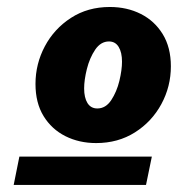

<svg xmlns="http://www.w3.org/2000/svg" viewBox="-20 -726 507 547"><path d="M253.9 -318.4Q205.6 -318.4 166.3 -338.1Q127 -357.9 104 -395.5Q81.1 -433.1 81.1 -486.8Q81.1 -543.9 107.7 -594Q134.3 -644 182.1 -675Q230 -706.1 293 -706.1Q341.8 -706.1 381.1 -686.3Q420.4 -666.5 443.6 -628.7Q466.8 -590.8 466.8 -537.1Q466.8 -479.5 439.7 -429.4Q412.6 -379.4 364.5 -348.9Q316.4 -318.4 253.9 -318.4ZM257.3 -417Q281.2 -417 296.9 -440.7Q312.5 -464.4 320.1 -495.6Q327.6 -526.9 327.6 -550.3Q327.6 -576.7 318.1 -592.3Q308.6 -607.9 290.5 -607.9Q267.1 -607.9 251.2 -584.5Q235.4 -561 227.5 -529.5Q219.7 -498 219.7 -474.1Q219.7 -447.8 229.2 -432.4Q238.8 -417 257.3 -417ZM19 -199.2 35.2 -279.8H412.6L396 -199.2Z"/></svg>

Font: Schibsted Grotesk ExtraBold
Style: Italic
Weight: 800
Italic angle: -12°
Designer: Bakken & Baeck AS, Henrik Kongsvoll
Foundry: Schibsted ASA
Version: Version 1.100; ttfautohint (v1.8.4.7-5d5b);gftools[0.9.25]